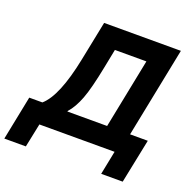

<svg xmlns="http://www.w3.org/2000/svg" viewBox="-206 -844 1142 1140"><g transform="rotate(20 365.0 -274.0)"><path d="M-61 150 -5 -129H78Q161 -201 211 -450L261 -698H746L632 -129H744L687 150H551L581 0H106L75 150ZM236 -129H487L575 -569H376L353 -453Q325 -310 299 -241.5Q273 -173 237 -133Z"/></g></svg>

Font: Aneliza
Style: Bold Italic
Weight: 700
Italic angle: -11.31°
Designer: Mike Abbink, Paul van der Laan, Pieter van Rosmalen
Foundry: Bold Monday
Version: Version 3.0